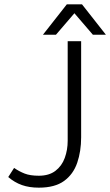

<svg xmlns="http://www.w3.org/2000/svg" viewBox="-20 -857 508 885"><path d="M354 -224Q354 -160 336 -107Q318 -54 275.5 -23Q233 8 159 8Q115 8 81 -4Q47 -16 18 -41L45 -83Q68 -67 93.5 -57Q119 -47 159 -47Q206 -47 235.5 -69.5Q265 -92 278.5 -129Q292 -166 292 -208V-667H354ZM358 -837 468 -697H408L323 -796L238 -697H178L288 -837Z"/></svg>

Font: Epunda Sans Light
Style: Regular
Weight: 300
Designer: Simon Atzbach
Foundry: typofactur
Version: Version 2.204; ttfautohint (v1.8.4.7-5d5b)